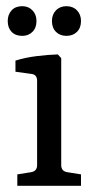

<svg xmlns="http://www.w3.org/2000/svg" viewBox="-20 -601 308 621"><path d="M178 -67Q178 -47 198 -44L242 -37V0H36V-37L80 -44Q100 -47 100 -67V-340Q100 -360 81 -362L30 -369V-405Q62 -415 98.5 -419.5Q135 -424 167 -425L178 -413ZM98 -533Q98 -511 85 -498Q72 -485 52 -485Q30 -485 17.5 -498Q5 -511 5 -533Q5 -554 17.5 -567.5Q30 -581 52 -581Q72 -581 85 -567.5Q98 -554 98 -533ZM242 -533Q242 -511 229 -498Q216 -485 195 -485Q174 -485 161 -498Q148 -511 148 -533Q148 -554 161 -567.5Q174 -581 195 -581Q216 -581 229 -567.5Q242 -554 242 -533Z"/></svg>

Font: Yrsa
Style: Regular
Weight: 400
Designer: Anna Giedrys (Yrsa+Rasa design), David Brezina (Yrsa art-direction, Rasa art-direction, design)
Foundry: Rosetta Type Foundry
Version: Version 2.004